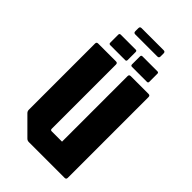

<svg xmlns="http://www.w3.org/2000/svg" viewBox="-267 -989 1078 1078"><g transform="rotate(45 272.5 -450.0)"><path d="M188.5 0Q176.5 0 168.5 -8.5L68.5 -108.5Q60 -116.5 60 -128.5V-654Q60 -666.5 72.5 -666.5H214Q226.5 -666.5 226.5 -654V-143.5Q226.5 -133.5 236.5 -133.5H318.5V-654Q318.5 -666.5 331 -666.5H472.5Q485 -666.5 485 -654V-12.5Q485 0 472.5 0ZM127 -708Q117 -708 117 -718V-781.5Q117 -791.5 127 -791.5H246Q255 -791.5 255 -781.5V-718Q255 -708 246 -708ZM299.5 -708Q289.5 -708 289.5 -718V-781.5Q289.5 -791.5 299.5 -791.5H418.5Q427.5 -791.5 427.5 -781.5V-718Q427.5 -708 418.5 -708ZM183.5 -850Q171 -850 171 -862.5V-887.5Q171 -900 183.5 -900H359Q371.5 -900 371.5 -887.5V-862.5Q371.5 -850 359 -850Z"/></g></svg>

Font: Jaro
Style: Regular
Weight: 400
Designer: Agyei Archer, Celine Hurka, Mirko Velimirović
Version: Version 1.000